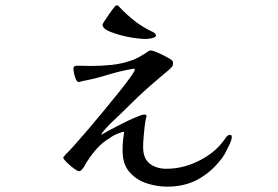

<svg xmlns="http://www.w3.org/2000/svg" viewBox="-20 -640 1040 719"><path d="M848 -124Q848 -122 845.5 -114Q843 -106 841 -102Q833 -85 824 -68Q815 -51 801 -35Q766 8 718 33.5Q670 59 605 59Q568 59 529.5 46.5Q491 34 465 4.5Q439 -25 439 -77Q439 -99 441 -116.5Q443 -134 445 -147Q437 -146 420.5 -139.5Q404 -133 391 -123Q365 -108 344.5 -85.5Q324 -63 308 -38Q303 -31 299 -23Q295 -15 289 -8Q287 -5 284 -2Q281 1 276 1Q270 1 256 -9.5Q242 -20 229.5 -32.5Q217 -45 217 -49Q217 -53 221 -56Q223 -58 224.5 -60Q226 -62 227 -63Q236 -71 258 -95.5Q280 -120 309 -154Q338 -188 368.5 -225Q399 -262 425.5 -295Q452 -328 468.5 -351Q485 -374 485 -380Q485 -382 483 -382.5Q481 -383 481 -383Q480 -383 479 -382.5Q478 -382 476 -382Q429 -374 382.5 -359.5Q336 -345 287 -336Q281 -333 275 -333Q271 -333 269 -335.5Q267 -338 265 -341Q262 -348 258 -362Q255 -374 255 -383Q255 -394 268 -394Q281 -394 294.5 -393.5Q308 -393 321 -393Q359 -393 398 -397Q437 -401 473 -414Q487 -419 500 -426Q513 -433 524 -440Q529 -444 534.5 -447.5Q540 -451 545 -451Q552 -451 570.5 -443Q589 -435 605 -426Q619 -419 625 -413Q628 -410 628 -402Q628 -395 624 -390Q622 -387 618.5 -384Q615 -381 612 -378Q601 -368 589 -358.5Q577 -349 565 -338Q540 -317 516.5 -295.5Q493 -274 470 -251Q451 -232 431.5 -213.5Q412 -195 393 -177Q387 -171 374 -156.5Q361 -142 359 -135Q365 -139 387 -151Q409 -163 437 -177Q465 -191 488.5 -201Q512 -211 521 -211Q529 -211 529 -205Q529 -203 527 -199Q524 -186 521.5 -165Q519 -144 517.5 -123.5Q516 -103 516 -89Q516 -46 541 -27Q566 -8 603 -8Q662 -8 718 -34.5Q774 -61 807 -100Q812 -106 818.5 -114.5Q825 -123 829 -129Q835 -135 840 -135Q846 -135 847 -132Q848 -129 848 -124ZM564 -507Q564 -502 555.5 -499Q547 -496 537.5 -495Q528 -494 524 -494Q516 -494 497 -496Q478 -498 458 -502Q424 -509 394 -520.5Q364 -532 364 -548Q364 -550 370.5 -560Q377 -570 385.5 -582.5Q394 -595 401.5 -605Q409 -615 411 -617Q414 -620 419 -620Q422 -620 425 -616Q440 -600 457 -584.5Q474 -569 493 -555Q519 -536 549 -522Q552 -521 558 -516.5Q564 -512 564 -507Z"/></svg>

Font: Kaisei Opti
Style: Bold
Weight: 700
Designer: Font-Kai, 金井和夫
Foundry: KAZUO KANAI
Version: Version 5.003